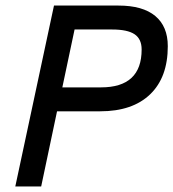

<svg xmlns="http://www.w3.org/2000/svg" viewBox="-20 -670 623 690"><path d="M35 0 174 -650H406Q493 -650 538 -612.5Q583 -575 583 -504Q583 -392 519.5 -331Q456 -270 340 -270H185L128 0ZM204 -356H343Q489 -356 489 -492Q489 -530 463.5 -547Q438 -564 383 -564H248Z"/></svg>

Font: Sometype Mono Medium
Style: Italic
Weight: 500
Italic angle: -12°
Monospace: yes
Designer: Ryoichi Tsunekawa
Foundry: Dharma Type
Version: Version 1.000; ttfautohint (v1.8.3)